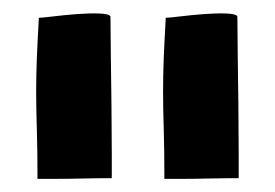

<svg xmlns="http://www.w3.org/2000/svg" viewBox="-20 -731 418 292"><path d="M39 -702Q37 -667 36 -642Q35 -617 35 -591.5Q35 -566 36 -535.5Q37 -505 37 -460V-459Q47 -459 66 -459Q85 -459 104 -459.5Q123 -460 136.5 -460Q150 -460 150 -460Q150 -467 150 -500Q150 -533 149.5 -573.5Q149 -614 148.5 -651.5Q148 -689 148 -706Q146 -710 130.5 -710.5Q115 -711 96 -709.5Q77 -708 60.5 -706Q44 -704 40 -704H39ZM232 -702Q230 -667 229 -642Q228 -617 228 -591.5Q228 -566 229 -535.5Q230 -505 230 -460V-459Q240 -459 259 -459Q278 -459 297 -459.5Q316 -460 329.5 -460Q343 -460 343 -460Q343 -467 343 -500Q343 -533 342.5 -573.5Q342 -614 341.5 -651.5Q341 -689 341 -706Q339 -710 323.5 -710.5Q308 -711 289 -709.5Q270 -708 253.5 -706Q237 -704 233 -704H232Z"/></svg>

Font: Londrina Solid
Style: Regular
Weight: 400
Designer: Marcelo Magalhaes
Foundry: Marcelo Magalhães
Version: Version 1.002